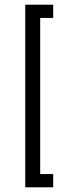

<svg xmlns="http://www.w3.org/2000/svg" viewBox="-20 -760 298 820"><path d="M87.8 40V-740H207.2V-683.3H151.6V-16.7H207.2V40Z"/></svg>

Font: Raleway Thin
Style: Regular
Weight: 100
Designer: Matt McInerney, Pablo Impallari, Rodrigo Fuenzalida
Foundry: Matt McInerney, Pablo Impallari, Rodrigo Fuenzalida
Version: Version 4.026